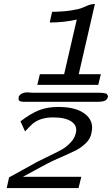

<svg xmlns="http://www.w3.org/2000/svg" viewBox="-20 -784 568 973"><path d="M75 -294V-295Q88 -316 119 -316Q122 -316 131 -315Q140 -314 145 -314H482Q498 -314 507.5 -312Q517 -310 519 -309.5Q521 -309 524 -303L528 -297Q524 -279 511.5 -273.5Q499 -268 471 -268H100Q74 -268 74 -283Q74 -285 74.5 -289Q75 -293 75 -294ZM83 -171Q84 -170 85 -170Q136 -209 178 -225.5Q220 -242 276 -242Q366 -242 411.5 -206Q457 -170 444 -113Q440 -83 416 -59.5Q392 -36 366.5 -23Q341 -10 291.5 11.5Q242 33 214 48L96 112H194H241H392L378 169H14L26 115L169 36Q188 26 231 5.5Q274 -15 295 -27Q316 -39 338 -62Q360 -85 365 -113Q372 -148 341.5 -168.5Q311 -189 249 -189Q173 -189 133 -145L107 -118ZM232 -670 244 -724Q303 -725 343 -731.5Q383 -738 398 -745Q413 -752 429 -758Q445 -764 461 -764L379 -408H491L478 -354H169L182 -408H305L369 -685Q306 -670 232 -670Z"/></svg>

Font: Coval
Style: ExtraLight Italic
Weight: 200
Foundry: Context Ltd
Version: Version 001.000